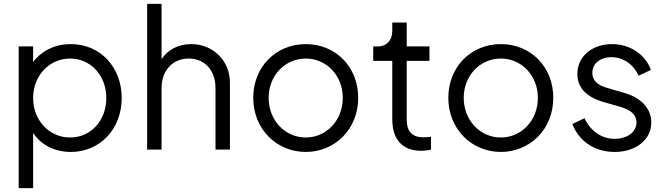

<svg xmlns="http://www.w3.org/2000/svg" viewBox="-20 -777 3457 997"><path d="M77 200H152V-87C193 -24 265 12 348 12C499 12 612 -107 612 -268C612 -429 500 -548 348 -548C264 -548 195 -512 152 -455V-536H77ZM152 -268C152 -384 236 -473 344 -473C451 -473 532 -385 532 -268C532 -151 452 -63 344 -63C236 -63 152 -152 152 -268Z M744 0H819V-319C819 -415 880 -473 960 -473C1040 -473 1099 -416 1099 -319V0H1174V-348C1174 -462 1086 -548 973 -548C907 -548 851 -519 819 -470V-757H744Z M1568 12C1717 12 1840 -104 1840 -269C1840 -430 1723 -548 1568 -548C1412 -548 1295 -429 1295 -269C1295 -107 1416 12 1568 12ZM1375 -269C1375 -385 1460 -473 1568 -473C1675 -473 1760 -385 1760 -269C1760 -152 1675 -63 1568 -63C1460 -63 1375 -152 1375 -269Z M2167 6C2179 6 2202 4 2218 0V-67C2207 -65 2191 -64 2180 -64C2113 -64 2092 -102 2092 -156V-461H2210V-536H2092V-660H2017V-615C2017 -569 1988 -536 1943 -536H1918V-461H2017V-156C2017 -52 2071 6 2167 6Z M2581 12C2730 12 2853 -104 2853 -269C2853 -430 2736 -548 2581 -548C2425 -548 2308 -429 2308 -269C2308 -107 2429 12 2581 12ZM2388 -269C2388 -385 2473 -473 2581 -473C2688 -473 2773 -385 2773 -269C2773 -152 2688 -63 2581 -63C2473 -63 2388 -152 2388 -269Z M3171 12C3283 12 3362 -52 3362 -141C3362 -213 3310 -269 3224 -294L3135 -320C3107 -328 3056 -344 3056 -399C3056 -446 3095 -480 3155 -480C3216 -480 3269 -444 3296 -384L3360 -414C3329 -498 3248 -548 3158 -548C3058 -548 2978 -487 2978 -393C2978 -326 3019 -274 3118 -246L3195 -224C3227 -215 3285 -196 3285 -141C3285 -90 3235 -56 3171 -56C3104 -56 3046 -97 3015 -163L2952 -133C2986 -44 3068 12 3171 12Z"/></svg>

Font: Mluvka
Style: Regular
Weight: 400
Designer: Modified by Jiří Krblich, Original typeface by Gumpita Rahayu
Foundry: Gumpita Rahayu & Jiří Krblich
Version: Version 2.000;Glyphs 3.1.1 (3134)